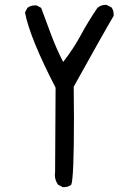

<svg xmlns="http://www.w3.org/2000/svg" viewBox="-20 -772 540 784"><path d="M242 -8H236L217 -18Q204 -36 204 -58L205 -69L207 -414Q102 -617 82 -721L92 -740Q105 -750 123 -750H129L148 -740Q168 -686 189.5 -628.5Q211 -571 238 -519Q280 -573 310.5 -629.5Q341 -686 378 -740Q392 -752 410 -752H415L435 -742Q444 -731 444 -714V-707Q407 -645 281 -418L282 -292Q282 -44 271 -18Q260 -8 242 -8Z"/></svg>

Font: Xiaolai Mono SC
Style: Regular
Weight: 400
Monospace: yes
Designer: LXGW / Nozomi Seto
Version: Version 3.113;September 30, 2024